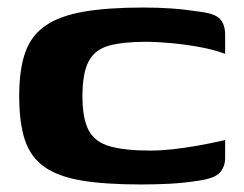

<svg xmlns="http://www.w3.org/2000/svg" viewBox="-20 -485 647 510"><path d="M31 -230Q31 -300 47 -345.5Q63 -391 101 -417Q139 -443 202.5 -454Q266 -465 360 -465Q400 -465 435.5 -462.5Q471 -460 510 -454Q552 -449 565 -434Q578 -419 578 -393V-342Q549 -353 510.5 -360Q472 -367 434 -370.5Q396 -374 367 -374Q308 -374 270.5 -364Q233 -354 216 -323Q199 -292 199 -229Q199 -169 216 -138Q233 -107 273 -96Q313 -85 379 -85Q407 -85 438.5 -88.5Q470 -92 504.5 -98Q539 -104 578 -113V-66Q578 -42 564 -26.5Q550 -11 507 -5Q469 1 431.5 3Q394 5 354 5Q259 5 196.5 -5.5Q134 -16 97.5 -42Q61 -68 46 -113.5Q31 -159 31 -230Z"/></svg>

Font: Genos Thin
Style: Bold
Weight: 700
Version: Version 1.010